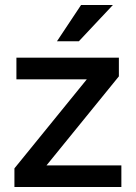

<svg xmlns="http://www.w3.org/2000/svg" viewBox="-20 -752 546 772"><path d="M38 0H468V-87H167L458 -445V-520H46V-433H329L38 -75ZM209 -586H297L434 -732H306Z"/></svg>

Font: Aspekta 500
Style: Regular
Weight: 500
Designer: Ivo Dolenc
Version: Version 2.100